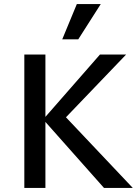

<svg xmlns="http://www.w3.org/2000/svg" viewBox="-20 -927 675 947"><path d="M493 0 193 -338 473 -658H602L278 -320L286 -369L635 0ZM100 0V-658H204V0ZM287 -733 359 -907H477L366 -733Z"/></svg>

Font: Ysabeau Infant SemiBold
Style: Regular
Weight: 600
Designer: Christian Thalmann (Catharsis Fonts)
Version: Version 2.002; featfreeze: ss01,ss02,lnum